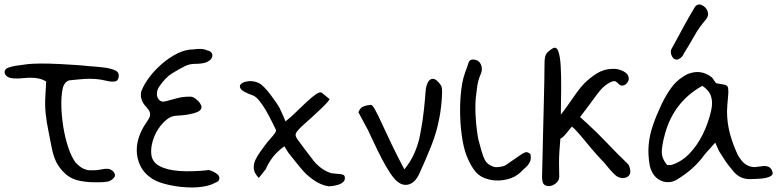

<svg xmlns="http://www.w3.org/2000/svg" viewBox="-20 -824 3462 848"><path d="M398 -19Q353 -19 318 -29Q283 -39 256 -69Q233 -94 222.5 -122Q212 -150 206.5 -181Q201 -212 194 -245Q186 -283 182 -319.5Q178 -356 180 -393L184 -464Q171 -472 158 -475.5Q145 -479 132 -480Q107 -482 83.5 -479Q60 -476 37 -478Q16 -480 7 -490Q-2 -500 1 -510.5Q4 -521 19 -526Q34 -531 50 -533.5Q66 -536 82 -538Q99 -541 126 -542.5Q153 -544 197.5 -543Q242 -542 313 -537Q327 -536 342 -535Q357 -534 371 -532Q402 -530 434 -526.5Q466 -523 487 -514Q508 -505 504 -484Q502 -466 486.5 -464Q471 -462 449 -467.5Q427 -473 403 -475Q379 -477 355.5 -475.5Q332 -474 285 -469Q272 -464 265 -453Q258 -442 256 -428Q250 -398 251 -354.5Q252 -311 259.5 -264Q267 -217 280.5 -175.5Q294 -134 313 -107Q333 -86 348.5 -79Q364 -72 375.5 -72Q387 -72 394 -72Q411 -72 426 -75.5Q441 -79 455 -78.5Q469 -78 481 -66Q494 -50 482 -37.5Q470 -25 456 -22Q437 -19 421.5 -19Q406 -19 398 -19Z M827 4Q779 4 729.5 -6.5Q680 -17 653 -34Q616 -58 600 -91.5Q584 -125 584 -160Q584 -191 594.5 -221Q605 -251 622 -276Q630 -288 636.5 -298.5Q643 -309 643 -319Q643 -329 636 -339Q629 -349 618 -361Q611 -369 606.5 -381Q602 -393 602 -405Q602 -418 606 -425Q616 -451 639 -482Q662 -513 694 -541Q726 -569 762.5 -587.5Q799 -606 836 -606Q842 -607 848 -607.5Q854 -608 861 -608Q882 -608 896 -601Q910 -599 915.5 -589Q921 -579 914.5 -567Q908 -555 886 -547Q867 -542 842 -542Q817 -542 797 -532Q766 -516 738.5 -499Q711 -482 683 -441Q673 -427 673 -409Q673 -395 681 -385Q689 -375 702 -375Q705 -375 713 -377Q735 -383 761 -390Q787 -397 815 -397Q829 -399 843 -388.5Q857 -378 864 -367Q870 -358 870 -351Q870 -333 836.5 -324Q803 -315 761 -313Q738 -313 717 -296.5Q696 -280 679.5 -255Q663 -230 654.5 -201Q646 -172 648 -146Q650 -110 683 -91.5Q716 -73 771 -69Q826 -65 894 -72Q899 -75 912.5 -70Q926 -65 937.5 -56.5Q949 -48 949 -38Q949 -22 930 -17Q914 -7 886.5 -1.5Q859 4 827 4Z M1123 -38Q1103 -59 1101 -78.5Q1099 -98 1107.5 -116.5Q1116 -135 1129 -153Q1140 -168 1150.5 -182.5Q1161 -197 1173 -210Q1203 -243 1199 -250Q1191 -266 1179.5 -289.5Q1168 -313 1154 -337Q1140 -361 1125 -379.5Q1110 -398 1096 -403Q1053 -418 1043.5 -431.5Q1034 -445 1046 -454.5Q1058 -464 1080.5 -465.5Q1103 -467 1123 -457Q1133 -453 1147.5 -438Q1162 -423 1176.5 -403.5Q1191 -384 1203 -366.5Q1215 -349 1219 -338Q1224 -328 1229 -316.5Q1234 -305 1241 -288Q1262 -304 1286.5 -328Q1311 -352 1334.5 -374Q1358 -396 1376.5 -408.5Q1395 -421 1403 -413L1435 -387Q1437 -385 1426 -372.5Q1415 -360 1396.5 -342.5Q1378 -325 1359 -307.5Q1340 -290 1325 -277Q1310 -264 1307 -260Q1286 -240 1285.5 -229Q1285 -218 1304 -195Q1318 -176 1332.5 -156.5Q1347 -137 1362 -118Q1376 -99 1397 -83Q1418 -67 1443 -59Q1458 -57 1478.5 -55.5Q1499 -54 1502 -46Q1506 -31 1497.5 -22Q1489 -13 1475 -8.5Q1461 -4 1448.5 -2.5Q1436 -1 1432 -1Q1400 -6 1371 -25Q1342 -44 1321 -67Q1304 -86 1287.5 -107Q1271 -128 1254 -149Q1249 -156 1245 -163.5Q1241 -171 1236 -178Q1205 -156 1185 -130Q1165 -104 1154 -77Z M1721 -36Q1704 -56 1684.5 -90Q1665 -124 1648 -159Q1631 -194 1619 -220Q1607 -246 1605 -250L1563 -328Q1570 -348 1585.5 -354Q1601 -360 1618 -361Q1625 -361 1637.5 -338Q1650 -315 1668.5 -274.5Q1687 -234 1711.5 -183Q1736 -132 1766 -76Q1796 -113 1812.5 -153Q1829 -193 1835 -227Q1838 -243 1840.5 -257Q1843 -271 1846 -290Q1849 -309 1852.5 -340.5Q1856 -372 1860 -424Q1862 -445 1870 -460.5Q1878 -476 1892.5 -476Q1907 -476 1927 -448Q1933 -441 1932.5 -414Q1932 -387 1928.5 -356.5Q1925 -326 1921 -306Q1910 -244 1886 -183Q1862 -122 1832 -57Q1813 -15 1781.5 -8.5Q1750 -2 1721 -36Z M2323 -143Q2327 -121 2319.5 -107Q2312 -93 2300 -83Q2288 -73 2279 -63Q2256 -41 2222 -32.5Q2188 -24 2157 -28Q2116 -34 2093 -53Q2070 -72 2050 -115Q2032 -151 2023 -203.5Q2014 -256 2012.5 -310.5Q2011 -365 2015 -405Q2017 -431 2021.5 -456Q2026 -481 2035 -506Q2044 -529 2049 -546Q2054 -563 2073 -561Q2091 -559 2099.5 -547Q2108 -535 2108 -520Q2108 -505 2102 -494Q2091 -468 2087.5 -441Q2084 -414 2081 -388Q2078 -347 2081.5 -297.5Q2085 -248 2093 -207Q2098 -188 2106 -159.5Q2114 -131 2123 -115Q2131 -102 2144.5 -94.5Q2158 -87 2166 -86Q2174 -85 2189 -87Q2204 -89 2214 -95Q2259 -126 2278 -139Q2297 -152 2305 -152Q2313 -152 2323 -143Z M2685 -520Q2711 -521 2734 -509Q2757 -497 2757 -476Q2757 -466 2748 -456Q2739 -446 2728 -446Q2719 -446 2713 -452.5Q2707 -459 2700.5 -463.5Q2694 -468 2681 -463Q2647 -449 2615.5 -405.5Q2584 -362 2542 -307L2573 -279Q2617 -239 2662.5 -191Q2708 -143 2751 -102Q2757 -97 2760.5 -86Q2764 -75 2764 -66Q2764 -52 2752.5 -44Q2741 -36 2724.5 -38Q2708 -40 2694 -54Q2676 -71 2663 -88Q2650 -105 2631 -124Q2614 -142 2591.5 -168.5Q2569 -195 2547 -222Q2525 -249 2506 -265Q2501 -260 2491 -247Q2481 -234 2470.5 -223Q2460 -212 2455 -212Q2452 -178 2450.5 -153Q2449 -128 2449 -103.5Q2449 -79 2450 -44Q2450 -26 2434 -13.5Q2418 -1 2401 -2Q2385 -4 2379.5 -13.5Q2374 -23 2374 -45Q2375 -74 2376 -124Q2377 -174 2378.5 -234Q2380 -294 2381.5 -353.5Q2383 -413 2384 -463.5Q2385 -514 2385 -543Q2385 -572 2391.5 -584Q2398 -596 2419 -609Q2437 -621 2445.5 -598.5Q2454 -576 2456.5 -531Q2459 -486 2458.5 -430Q2458 -374 2457 -318Q2472 -336 2490.5 -363Q2509 -390 2527.5 -415.5Q2546 -441 2560 -455Q2586 -481 2616.5 -500Q2647 -519 2685 -520Z M3289 -33Q3270 -33 3252.5 -41Q3235 -49 3221 -65Q3205 -84 3195.5 -96.5Q3186 -109 3178 -122Q3170 -135 3156 -156Q3153 -162 3149.5 -170.5Q3146 -179 3139 -194Q3123 -176 3111 -163Q3099 -150 3088 -136Q3065 -105 3037.5 -80.5Q3010 -56 2978 -36Q2953 -18 2926 -19.5Q2899 -21 2878.5 -39.5Q2858 -58 2850 -91Q2841 -142 2845 -185Q2849 -228 2864 -271.5Q2879 -315 2903 -366Q2929 -418 2953.5 -447.5Q2978 -477 3015 -496Q3074 -521 3123 -483Q3128 -479 3134 -468.5Q3140 -458 3145 -456Q3168 -452 3179 -450Q3190 -448 3193.5 -441.5Q3197 -435 3197 -416Q3197 -413 3195.5 -396.5Q3194 -380 3192.5 -361.5Q3191 -343 3191 -333Q3191 -283 3203.5 -235.5Q3216 -188 3238 -141Q3255 -110 3273.5 -98Q3292 -86 3314 -86Q3316 -86 3326.5 -87.5Q3337 -89 3347 -90Q3357 -91 3356 -91Q3367 -91 3376 -86.5Q3385 -82 3390 -70Q3398 -53 3382 -45Q3366 -37 3339.5 -35Q3313 -33 3289 -33ZM2927 -95H2944Q2990 -109 3025 -145.5Q3060 -182 3084.5 -232Q3109 -282 3121 -336Q3129 -372 3120.5 -398.5Q3112 -425 3082 -445Q3018 -409 2977.5 -356.5Q2937 -304 2918 -236Q2905 -191 2903 -158Q2901 -125 2927 -95ZM2955 -566Q2946 -575 2943.5 -588Q2941 -601 2948 -612Q2961 -635 2973 -657.5Q2985 -680 2997 -702Q3009 -724 3021.5 -746Q3034 -768 3047 -790Q3060 -810 3078 -802Q3098 -794 3105 -774.5Q3112 -755 3098 -738Q3068 -704 3046 -664.5Q3024 -625 3000 -587Q2995 -573 2980.5 -564.5Q2966 -556 2955 -566Z"/></svg>

Font: Mynerve
Style: Regular
Weight: 400
Designer: Carolina Short
Foundry: Carolina Short
Version: Version 1.000; ttfautohint (v1.8.4.7-5d5b)